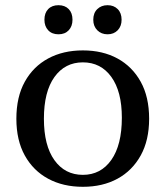

<svg xmlns="http://www.w3.org/2000/svg" viewBox="-20 -708 637 739"><path d="M394 -576Q370 -576 354.5 -591.5Q339 -607 339 -632Q339 -658 354.5 -673Q370 -688 394 -688Q418 -688 433 -673Q448 -658 448 -632Q448 -607 433 -591.5Q418 -576 394 -576ZM205 -576Q180 -576 165.5 -591.5Q151 -607 151 -632Q151 -658 165.5 -673Q180 -688 205 -688Q230 -688 244.5 -673Q259 -658 259 -632Q259 -607 244.5 -591.5Q230 -576 205 -576ZM299 11Q223 11 165.5 -20Q108 -51 75.5 -109.5Q43 -168 43 -251Q43 -335 75.5 -393.5Q108 -452 165.5 -483Q223 -514 299 -514Q375 -514 432 -483Q489 -452 521.5 -393.5Q554 -335 554 -251Q554 -168 521.5 -109.5Q489 -51 432 -20Q375 11 299 11ZM299 -35Q368 -35 408.5 -92.5Q449 -150 449 -255Q449 -356 408.5 -412Q368 -468 299 -468Q230 -468 189.5 -411.5Q149 -355 149 -251Q149 -148 189.5 -91.5Q230 -35 299 -35Z"/></svg>

Font: Montagu Slab 144pt
Style: Regular
Weight: 400
Designer: Florian Karsten
Foundry: Florian Karsten
Version: Version 1.000; ttfautohint (v1.8.3)